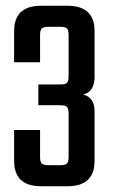

<svg xmlns="http://www.w3.org/2000/svg" viewBox="-20 -646 395 666"><path d="M119 -524V-430H29V-538Q29 -626 122 -626H214Q308 -626 308 -538V-380Q308 -327 268 -318Q308 -309 308 -260V-88Q308 0 214 0H122Q29 0 29 -88V-195H119V-102Q119 -84 125 -78.5Q131 -73 149 -73H188Q206 -73 212 -78.5Q218 -84 218 -102V-252Q218 -270 212 -275.5Q206 -281 188 -281H113V-353H188Q206 -353 212 -358.5Q218 -364 218 -382V-524Q218 -542 212 -547.5Q206 -553 188 -553H149Q131 -553 125 -547.5Q119 -542 119 -524Z"/></svg>

Font: Teko Regular
Style: Regular
Weight: 400
Designer: Manushi Parikh, Jonny Pinhorn
Foundry: Indian Type Foundry
Version: Version 1.105;PS 1.0;hotconv 1.0.78;makeotf.lib2.5.61930; tt